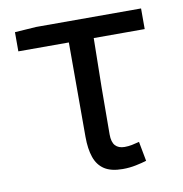

<svg xmlns="http://www.w3.org/2000/svg" viewBox="-63 -545 584 614"><g transform="rotate(-10 229.0 -238.0)"><path d="M287.7 9.5Q250.5 9.5 228.7 -4.5Q206.9 -18.6 197.5 -45.9Q188 -73.2 188 -112.8V-419.1H24V-481.4L93.7 -486.1H434.3V-419.1H268.8Q267.1 -337.4 266.2 -258.5Q265.3 -179.6 265.3 -106.8Q265.3 -81.8 275.7 -70.4Q286.1 -59 305.9 -59Q318 -59 329.7 -61.3Q341.4 -63.6 353.7 -67L365.6 -3.5Q351.3 1 330.8 5.2Q310.4 9.5 287.7 9.5Z"/></g></svg>

Font: Source Sans 3 VF
Style: Regular
Weight: 200
Designer: Paul D. Hunt
Foundry: Adobe
Version: Version 3.046;hotconv 1.0.118;makeotfexe 2.5.65603